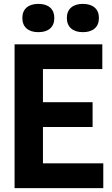

<svg xmlns="http://www.w3.org/2000/svg" viewBox="-20 -968 577 988"><path d="M201 -127.5H511.5V0H55V-740H506.5V-612.5H201V-442H456.5V-314.5H201ZM95 -875.5Q95 -910 116.8 -929Q138.5 -948 177.5 -948Q216.5 -948 238 -929Q259.5 -910 259.5 -875.5Q259.5 -840.5 238 -821.5Q216.5 -802.5 177.5 -802.5Q138.5 -802.5 116.8 -821.5Q95 -840.5 95 -875.5ZM324 -875.5Q324 -910 345.8 -929Q367.5 -948 406.5 -948Q445.5 -948 467.2 -929Q489 -910 489 -875.5Q489 -840.5 467.2 -821.5Q445.5 -802.5 406.5 -802.5Q367.5 -802.5 345.8 -821.8Q324 -841 324 -875.5Z"/></svg>

Font: Encode Sans Condensed
Style: Bold
Weight: 700
Width: 3
Designer: Multiple Designers
Foundry: Impallari Type
Version: Version 2.000